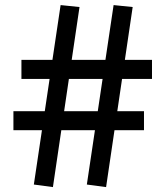

<svg xmlns="http://www.w3.org/2000/svg" viewBox="-20 -745 638 767"><path d="M403.8 2.4 326.9 -7.8 433.8 -724.7 510 -716.9ZM33.6 -224.8V-300.9H555.2V-224.8ZM191.4 2.4 115.2 -7.8 222.1 -724.7 297.6 -716.9ZM65.6 -429.8V-505.9H587.2V-429.8Z"/></svg>

Font: Public Sans Thin
Style: Italic
Weight: 100
Italic angle: -8°
Designer: The Public Sans project authors (U.S. Web Design System). Libre Franklin designed by Pablo Impallari and Rodrigo Fuenzal
Version: Version 2.000